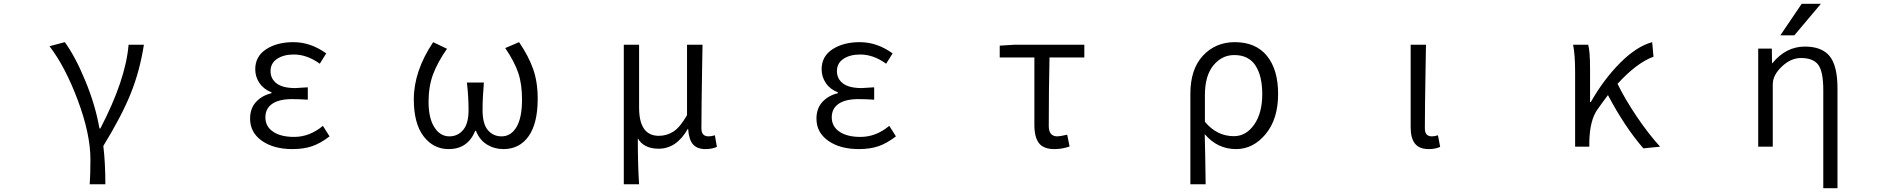

<svg xmlns="http://www.w3.org/2000/svg" viewBox="-20 -777 10040 1017"><path d="M538.1 199.2H455.1Q459 150.4 459 67.4Q459 -66.4 392.6 -244.6Q326.2 -422.9 242.2 -532.2L323.2 -553.7Q378.9 -477.5 432.1 -348.6Q485.4 -219.7 506.8 -96.7H511.7Q645.5 -353.5 661.1 -540H742.2Q720.7 -402.3 673.3 -283.7Q626 -165 527.3 -3.9Q538.1 85 538.1 199.2Z M1529.3 12.7Q1429.7 12.7 1367.2 -31.2Q1304.7 -75.2 1304.7 -148.4Q1304.7 -203.1 1336.4 -237.3Q1368.2 -271.5 1418 -283.2V-288.1Q1377 -303.7 1354.5 -336.9Q1332 -370.1 1332 -410.2Q1332 -478.5 1389.6 -516.1Q1447.3 -553.7 1534.2 -553.7Q1626 -553.7 1708 -494.1L1673.8 -439.5Q1606.4 -488.3 1536.1 -488.3Q1482.4 -488.3 1447.8 -465.3Q1413.1 -442.4 1413.1 -400.4Q1413.1 -359.4 1445.3 -335Q1477.5 -310.5 1543.9 -310.5Q1555.7 -310.5 1610.4 -314.5V-249Q1562.5 -252 1527.3 -252Q1458 -252 1421.9 -227.1Q1385.7 -202.1 1385.7 -155.3Q1385.7 -107.4 1426.3 -79.6Q1466.8 -51.8 1538.1 -51.8Q1620.1 -51.8 1690.4 -110.4L1725.6 -54.7Q1677.7 -17.6 1632.8 -2.4Q1587.9 12.7 1529.3 12.7Z M2356.4 12.7Q2275.4 12.7 2223.6 -55.2Q2171.9 -123 2171.9 -251Q2171.9 -400.4 2274.4 -553.7L2347.7 -518.6Q2297.9 -447.3 2273.9 -383.3Q2250 -319.3 2250 -237.3Q2250 -151.4 2280.8 -103Q2311.5 -54.7 2360.4 -54.7Q2404.3 -54.7 2433.1 -88.4Q2461.9 -122.1 2461.9 -194.3Q2461.9 -265.6 2453.1 -339.8H2543Q2536.1 -258.8 2536.1 -194.3Q2536.1 -120.1 2564.5 -87.4Q2592.8 -54.7 2636.7 -54.7Q2686.5 -54.7 2715.8 -104Q2745.1 -153.3 2745.1 -250Q2745.1 -332 2725.1 -391.1Q2705.1 -450.2 2656.2 -522.5L2729.5 -553.7Q2779.3 -480.5 2803.7 -412.1Q2828.1 -343.8 2828.1 -253.9Q2828.1 -123 2779.8 -55.2Q2731.4 12.7 2646.5 12.7Q2598.6 12.7 2559.6 -11.2Q2520.5 -35.2 2501 -84H2497.1Q2458 12.7 2356.4 12.7Z M3284.2 199.2V-540H3365.2V-207Q3365.2 -57.6 3469.7 -57.6Q3511.7 -57.6 3546.9 -80.1Q3582 -102.5 3619.1 -167V-540H3701.2Q3700.2 -489.3 3698.7 -397Q3697.3 -304.7 3696.3 -231Q3695.3 -157.2 3695.3 -96.7Q3695.3 -54.7 3733.4 -54.7Q3748 -54.7 3766.6 -60.5L3777.3 1Q3752 12.7 3716.8 12.7Q3672.9 12.7 3650.9 -12.2Q3628.9 -37.1 3625 -93.8H3623Q3563.5 10.7 3468.8 10.7Q3390.6 10.7 3358.4 -43.9Q3358.4 98.6 3365.2 199.2Z M4529.3 12.7Q4429.7 12.7 4367.2 -31.2Q4304.7 -75.2 4304.7 -148.4Q4304.7 -203.1 4336.4 -237.3Q4368.2 -271.5 4418 -283.2V-288.1Q4377 -303.7 4354.5 -336.9Q4332 -370.1 4332 -410.2Q4332 -478.5 4389.6 -516.1Q4447.3 -553.7 4534.2 -553.7Q4626 -553.7 4708 -494.1L4673.8 -439.5Q4606.4 -488.3 4536.1 -488.3Q4482.4 -488.3 4447.8 -465.3Q4413.1 -442.4 4413.1 -400.4Q4413.1 -359.4 4445.3 -335Q4477.5 -310.5 4543.9 -310.5Q4555.7 -310.5 4610.4 -314.5V-249Q4562.5 -252 4527.3 -252Q4458 -252 4421.9 -227.1Q4385.7 -202.1 4385.7 -155.3Q4385.7 -107.4 4426.3 -79.6Q4466.8 -51.8 4538.1 -51.8Q4620.1 -51.8 4690.4 -110.4L4725.6 -54.7Q4677.7 -17.6 4632.8 -2.4Q4587.9 12.7 4529.3 12.7Z M5564.5 12.7Q5507.8 12.7 5483.4 -18.6Q5459 -49.8 5459 -115.2V-472.7H5275.4V-535.2L5352.5 -540H5723.6V-472.7H5539.1Q5535.2 -304.7 5535.2 -109.4Q5535.2 -54.7 5581.1 -54.7Q5593.8 -54.7 5632.8 -63.5L5645.5 -1Q5606.4 12.7 5564.5 12.7Z M6285.2 199.2V-279.3Q6285.2 -411.1 6352.1 -482.4Q6418.9 -553.7 6520.5 -553.7Q6631.8 -553.7 6690.9 -481Q6750 -408.2 6750 -279.3Q6750 -146.5 6684.1 -66.9Q6618.2 12.7 6527.3 12.7Q6428.7 12.7 6361.3 -66.4Q6364.3 46.9 6366.2 199.2ZM6515.6 -55.7Q6580.1 -55.7 6623 -116.7Q6666 -177.7 6666 -278.3Q6666 -375 6629.9 -430.2Q6593.8 -485.4 6517.6 -485.4Q6452.1 -485.4 6407.2 -430.7Q6362.3 -376 6362.3 -274.4V-131.8Q6425.8 -55.7 6515.6 -55.7Z M7547.9 12.7Q7498 12.7 7475.1 -16.1Q7452.1 -44.9 7452.1 -103.5V-540H7533.2Q7532.2 -489.3 7530.8 -397Q7529.3 -304.7 7528.3 -231Q7527.3 -157.2 7527.3 -96.7Q7527.3 -54.7 7564.5 -54.7Q7579.1 -54.7 7596.7 -60.5L7608.4 1Q7583 12.7 7547.9 12.7Z M8773.4 0 8684.6 8.8Q8585 -106.4 8497.1 -273.4Q8459 -222.7 8442.4 -198.2Q8401.4 -142.6 8398.4 -28.3V0H8323.2V-394.5Q8323.2 -488.3 8312.5 -540H8392.6Q8402.3 -504.9 8402.3 -415V-236.3H8406.2Q8474.6 -356.4 8561.5 -443.8Q8648.4 -531.2 8731.4 -553.7L8738.3 -476.6Q8649.4 -444.3 8547.9 -333Q8587.9 -251 8649.9 -159.2Q8711.9 -67.4 8773.4 0Z M9540 -530.3Q9630.9 -530.3 9671.9 -479Q9712.9 -427.7 9712.9 -309.6V219.7H9637.7V-299.8Q9637.7 -398.4 9610.8 -434.1Q9584 -469.7 9519.5 -469.7Q9465.8 -469.7 9418 -424.3Q9370.1 -378.9 9370.1 -330.1V0H9293V-519.5H9365.2L9366.2 -442.4H9368.2Q9440.4 -530.3 9540 -530.3ZM9523.4 -756.8H9625L9484.4 -589.8H9410.2Z"/></svg>

Font: Gen Shin Gothic Monospace Normal
Style: Regular
Weight: 350
Designer: [Source Han Sans]
Ryoko NISHIZUKA  (kana & ideographs); Paul D. Hunt (Latin, Greek & Cyrillic); Wenlong ZHANG  (bopomofo
Version: Version 1.002.20150607